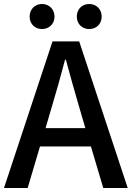

<svg xmlns="http://www.w3.org/2000/svg" viewBox="-20 -945 662 965"><path d="M191 -799C227 -799 254 -825 254 -862C254 -898 227 -925 191 -925C155 -925 129 -898 129 -862C129 -825 155 -799 191 -799ZM428 -799C465 -799 491 -825 491 -862C491 -898 465 -925 428 -925C392 -925 366 -898 366 -862C366 -825 392 -799 428 -799ZM0 0H119L181 -209H437L499 0H622L378 -737H244ZM209 -301 238 -400C262 -480 285 -561 307 -645H311C334 -562 356 -480 380 -400L409 -301Z"/></svg>

Font: Noto Sans JP Medium
Style: Regular
Weight: 500
Designer: Ryoko NISHIZUKA 西塚涼子 (kana, bopomofo & ideographs); Paul D. Hunt (Latin, Greek & Cyrillic); Sandoll Communications 산돌커뮤니
Foundry: Adobe
Version: Version 2.004;hotconv 1.0.118;makeotfexe 2.5.65603